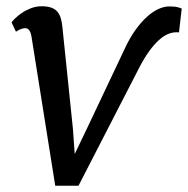

<svg xmlns="http://www.w3.org/2000/svg" viewBox="-20 -588 603 616"><path d="M81.1 -470.2Q78.6 -484.9 73.5 -491.2Q68.4 -497.6 61.5 -497.6Q53.7 -497.6 46.6 -494.6Q39.6 -491.7 31.2 -486.3L17.1 -516.1Q19.5 -520 28.1 -528.6Q36.6 -537.1 49.3 -545.9Q62 -554.7 78.6 -561.3Q95.2 -567.9 113.8 -567.9Q132.3 -567.9 144.5 -563.5Q156.7 -559.1 164.1 -550.5Q171.4 -542 175 -529.5Q178.7 -517.1 180.2 -501L213.9 -175.3L219.7 -93.8L258.8 -175.3L380.4 -432.1Q396.5 -466.8 414.8 -492.2Q433.1 -517.6 451.9 -534.4Q470.7 -551.3 488.8 -559.3Q506.8 -567.4 522.9 -567.4Q540.5 -567.4 549.8 -564.9Q559.1 -562.5 563 -560.5L554.2 -483.9Q551.8 -484.4 549.8 -484.4Q547.9 -484.4 545.4 -484.4Q532.7 -484.4 519 -478.8Q505.4 -473.1 490 -459.5Q474.6 -445.8 458 -422.9Q441.4 -399.9 423.8 -365.2L231.9 7.8H157.2Z"/></svg>

Font: Merriweather
Style: Italic
Weight: 400
Italic angle: -7°
Designer: Eben Sorkin ( eben@eyebytes.com )
Foundry: Eben Sorkin ( eben@eyebytes.com )
Version: Version 1.005; ttfautohint (v0.97) -l 13 -r 13 -G 200 -x 24 